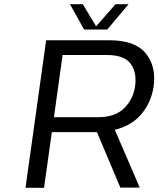

<svg xmlns="http://www.w3.org/2000/svg" viewBox="-20 -890 752 911"><path d="M551 0 440 -263H226L189 1H101L199 -699H498Q621 -699 671.5 -637Q722 -575 709 -480Q698 -406 652.5 -350.5Q607 -295 525 -274L643 0ZM236 -334H446Q526 -334 569 -376.5Q612 -419 621 -481Q630 -547 599.5 -588Q569 -629 488 -629H277ZM379 -750 312 -870H373L436 -765L528 -870H590L489 -750Z"/></svg>

Font: Fivo Sans Modern
Style: Italic
Weight: 400
Designer: Alexander Slobzheninov
Foundry: Alexander Slobzheninov
Version: 1.0